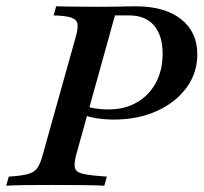

<svg xmlns="http://www.w3.org/2000/svg" viewBox="-36 -591 648 611"><path d="M-16.1 0 -8.1 -29Q32.3 -31.5 52.8 -37.1Q73.4 -42.7 83.1 -56.9Q92.7 -71 100 -98.4L204.8 -472.6Q212.9 -500.8 210.5 -514.9Q208.1 -529 190.3 -535.1Q172.6 -541.1 134.7 -541.9L142.7 -571Q157.3 -570.2 175.8 -570.2Q194.4 -570.2 218.5 -569.8Q242.7 -569.4 273.4 -569.4Q305.6 -569.4 329 -569.8Q352.4 -570.2 369 -570.6Q385.5 -571 395.2 -571Q487.9 -571 539.9 -530.2Q591.9 -489.5 591.9 -417.7Q591.9 -358.9 557.3 -311.7Q522.6 -264.5 462.5 -237.5Q402.4 -210.5 326.6 -210.5Q298.4 -210.5 272.6 -214.5Q246.8 -218.5 226.6 -226.6L233.9 -255.6Q246 -249.2 266.1 -246Q286.3 -242.7 308.1 -242.7Q360.5 -242.7 399.2 -264.9Q437.9 -287.1 459.7 -327Q481.5 -366.9 481.5 -420.2Q481.5 -478.2 454 -510.1Q426.6 -541.9 375.8 -541.9H329.8L206.5 -98.4Q199.2 -71 202.4 -56.9Q205.6 -42.7 229.4 -37.5Q253.2 -32.3 304 -29L296 0Q269.4 -1.6 226.2 -2Q183.1 -2.4 129 -2.4Q82.3 -2.4 46 -2Q9.7 -1.6 -16.1 0Z"/></svg>

Font: Playfair 5pt SemiExpanded Light SemiBold
Style: Italic
Weight: 600
Italic angle: -15.6°
Version: Version 2.001;gftools[0.9.30]